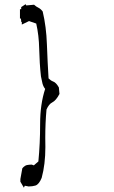

<svg xmlns="http://www.w3.org/2000/svg" viewBox="-20 -808 543 911"><path d="M194.8 -154.3 195.3 -110.4Q195.3 -28.3 177.7 36.1Q165 66.9 148.4 72.3Q133.8 76.7 116.2 76.7H115.7L97.7 73.2L93.3 82.5L76.7 54.2V41.5L85.9 -9.3Q88.4 -12.7 91.6 -15.6Q94.7 -18.6 99.1 -21.2Q103.5 -23.9 108.4 -24.9Q118.7 -26.9 129.9 -26.9H130.9L140.6 -23.4L162.1 -42Q170.4 -126.5 170.4 -220Q170.4 -313.5 194.3 -386.2Q186 -396 181.6 -411.6Q176.3 -433.1 174.3 -445.8Q167.5 -507.3 166 -575.7Q164.6 -641.1 151.9 -696.3L117.7 -708L83.5 -691.4V-700.2V-703.6H81.1L79.1 -720.2H74.7V-764.2H80.6V-774.4L101.6 -788.1L104.5 -782.2L141.6 -785.6Q152.3 -775.9 161.1 -772Q173.3 -766.1 182.6 -753.4Q199.7 -681.2 202.6 -597.2Q205.6 -513.2 210.4 -436Q221.2 -425.3 231.9 -421.4Q246.1 -416.5 259.3 -393.1L262.2 -362.3Q246.1 -331.1 227.5 -321.8Q212.4 -314.5 200.7 -288.6Q194.8 -225.1 194.8 -154.3Z"/></svg>

Font: Bakudai
Style: Medium
Weight: 500
Version: Version 1.48